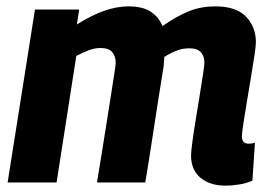

<svg xmlns="http://www.w3.org/2000/svg" viewBox="-20 -574 853 604"><path d="M689 10Q641 10 611 -14.5Q581 -39 581 -85Q581 -96 585 -126.5Q589 -157 595.5 -196Q602 -235 608 -273Q614 -311 618.5 -339.5Q623 -368 623 -377Q623 -397 612 -409.5Q601 -422 575 -422Q555 -422 536.5 -415Q518 -408 497 -395Q497 -391 496 -382Q495 -373 495 -367Q488 -324 478 -260.5Q468 -197 457.5 -128Q447 -59 437 0H285Q292 -42 300 -91Q308 -140 315.5 -188.5Q323 -237 329.5 -277.5Q336 -318 340 -344.5Q344 -371 344 -376Q344 -397 333 -410Q322 -423 296 -423Q278 -423 259.5 -416Q241 -409 220 -398L158 0H4L90 -544H229L222 -497Q311 -554 384 -554Q429 -554 454.5 -537Q480 -520 491 -492Q537 -524 575 -539Q613 -554 657 -554Q723 -554 754 -521.5Q785 -489 785 -441Q785 -430 780.5 -400Q776 -370 769.5 -331Q763 -292 756.5 -253Q750 -214 745.5 -184.5Q741 -155 741 -145Q741 -122 762 -122Q773 -122 782 -125L774 -6Q758 2 734.5 6Q711 10 689 10Z"/></svg>

Font: Georama
Style: Bold Italic
Weight: 700
Italic angle: -9°
Designer: Jean-Baptiste Levee
Foundry: Production Type
Version: Version 1.000